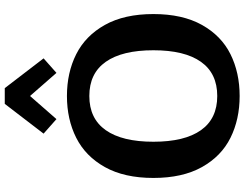

<svg xmlns="http://www.w3.org/2000/svg" viewBox="-130 -881 1026 806"><g transform="rotate(-90 383.0 -478.0)"><path d="M225 -808 350 -971H416L541 -808L480 -754L383 -865L286 -754ZM39 -347Q39 -469 84.5 -550.5Q130 -632 207.5 -671Q285 -710 383 -710Q481 -710 558.5 -671Q636 -632 681.5 -550.5Q727 -469 727 -347Q727 -225 681.5 -143.5Q636 -62 558.5 -23.5Q481 15 383 15Q285 15 207.5 -23.5Q130 -62 84.5 -143.5Q39 -225 39 -347ZM575 -347Q575 -478 526.5 -547Q478 -616 383 -616Q288 -616 239.5 -547Q191 -478 191 -347Q191 -216 239.5 -147.5Q288 -79 383 -79Q478 -79 526.5 -147.5Q575 -216 575 -347Z"/></g></svg>

Font: Maitree
Style: Bold
Weight: 700
Designer: CadsonDemak Team
Foundry: CadsonDemak
Version: Version 1.002